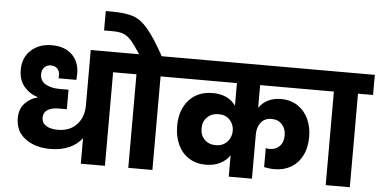

<svg xmlns="http://www.w3.org/2000/svg" viewBox="-61 -1122 2475 1245"><g transform="rotate(5 1176.5 -500.0)"><path d="M756 -609H661V0H504V-166Q472 -124 419.5 -101Q367 -78 297 -78Q200 -78 135.5 -125.5Q71 -173 71 -259Q71 -319 106 -356Q141 -393 187 -403V-406Q134 -422 98.5 -464Q63 -506 63 -573Q63 -653 115.5 -701Q168 -749 250 -749Q335 -749 382.5 -702.5Q430 -656 430 -580Q430 -561 428 -539H312L313 -560Q313 -586 297.5 -602Q282 -618 256 -618Q229 -618 213 -600.5Q197 -583 197 -556Q197 -512 233.5 -491.5Q270 -471 323 -471H383V-344H330Q283 -344 257 -326.5Q231 -309 231 -276Q231 -242 259.5 -224Q288 -206 337 -206Q413 -206 458.5 -254Q504 -302 504 -380V-740H756Z M1068 -740V-609H970V0H813V-609H715V-740H819Q779 -801 754.5 -828Q730 -855 703.5 -864.5Q677 -874 631 -874H579V-1000H628Q712 -999 760.5 -982Q809 -965 855 -911Q901 -857 966 -740Z M1618 -609V-461Q1640 -494 1676.5 -512.5Q1713 -531 1762 -531Q1824 -531 1870 -500.5Q1916 -470 1940 -418Q1964 -366 1964 -302Q1964 -231 1937.5 -179.5Q1911 -128 1864.5 -101Q1818 -74 1758 -74Q1722 -74 1690 -82V-205Q1701 -202 1715 -202Q1755 -202 1780 -227.5Q1805 -253 1805 -298Q1805 -341 1779.5 -369Q1754 -397 1712 -397Q1666 -397 1642 -366Q1618 -335 1618 -288V0H1467V-139Q1444 -104 1404 -84Q1364 -64 1311 -64Q1249 -64 1202 -93.5Q1155 -123 1130 -176.5Q1105 -230 1105 -298Q1105 -403 1162 -467Q1219 -531 1317 -531Q1369 -531 1407 -512.5Q1445 -494 1467 -461V-609H1035V-740H2034V-609ZM1365 -196Q1412 -196 1439.5 -226.5Q1467 -257 1467 -298Q1467 -339 1440 -368.5Q1413 -398 1366 -398Q1322 -398 1293 -370Q1264 -342 1264 -297Q1264 -251 1292 -223.5Q1320 -196 1365 -196Z M2098 0V-609H2000V-740H2353V-609H2255V0Z"/></g></svg>

Font: Fz Poppins
Style: Bold
Weight: 700
Designer: Ninad Kale (Devanagari), Jonny Pinhorn (Latin)
Foundry: Indian Type Foundry
Version: Vit hóa bi Vntype.Com & FontZin.Com